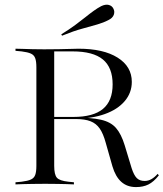

<svg xmlns="http://www.w3.org/2000/svg" viewBox="-20 -776 688 808"><path d="M133.1 -145.2V-492.7Q133.1 -517.7 128.2 -531Q123.4 -544.4 110.1 -550.4Q96.8 -556.5 71 -559.7L45.2 -562.1V-571Q60.5 -571 78.2 -570.2Q96 -569.4 116.9 -569Q137.9 -568.5 162.1 -568.5H170.2Q199.2 -568.5 227.4 -569Q255.6 -569.4 277.8 -570.2Q300 -571 310.5 -571Q415.3 -571 475 -533.5Q534.7 -496 534.7 -431.5Q534.7 -385.5 504.8 -350.4Q475 -315.3 421 -296Q366.9 -276.6 296 -276.6H171.8V-283.9H288.7Q372.6 -283.9 413.3 -317.7Q454 -351.6 454 -421Q454 -491.9 412.9 -525.8Q371.8 -559.7 285.5 -559.7H208.1V-145.2ZM552.4 11.3Q515.3 11.3 490.7 -10.5Q466.1 -32.3 453.2 -75.8L425 -175Q414.5 -213.7 399.6 -235.1Q384.7 -256.5 360.9 -265.7Q337.1 -275 300 -275H185.5V-281.5H289.5Q362.9 -281.5 404.4 -272.2Q446 -262.9 468.1 -237.5Q490.3 -212.1 504.8 -164.5L533.9 -68.5Q543.5 -38.7 555.6 -26.6Q567.7 -14.5 588.7 -14.5Q604 -14.5 617.3 -22.2Q630.6 -29.8 643.5 -44.4L648.4 -37.9Q626.6 -10.5 604.4 0.4Q582.3 11.3 552.4 11.3ZM162.1 -2.4Q137.9 -2.4 116.9 -2Q96 -1.6 78.2 -1.2Q60.5 -0.8 45.2 0V-8.9L71 -11.3Q96.8 -14.5 110.1 -20.6Q123.4 -26.6 128.2 -39.9Q133.1 -53.2 133.1 -78.2V-145.2H208.1V-78.2Q208.1 -41.1 219.4 -28.2Q230.6 -15.3 267.7 -11.3L291.1 -8.9V0Q276.6 -0.8 259.3 -1.2Q241.9 -1.6 222.2 -2Q202.4 -2.4 178.2 -2.4H170.2ZM241.1 -625.8 237.9 -631.5Q271.8 -652.4 296.8 -671Q321.8 -689.5 340.3 -704.4Q358.9 -719.4 374.6 -730.6Q390.3 -741.9 405.6 -750Q424.2 -758.9 437.9 -755.2Q451.6 -751.6 457.3 -739.5Q463.7 -727.4 458.9 -713.7Q454 -700 435.5 -691.1Q415.3 -680.6 389.1 -673Q362.9 -665.3 327 -655.6Q291.1 -646 241.1 -625.8Z"/></svg>

Font: Playfair 144pt SemiExpanded Light
Style: Regular
Weight: 300
Width: 6
Designer: Claus Eggers Sørensen
Foundry: Claus Eggers Sørensen
Version: Version 2.203